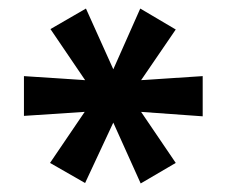

<svg xmlns="http://www.w3.org/2000/svg" viewBox="-20 -739 528 449"><path d="M179 -311 97 -358 190 -495 202 -479 36 -468V-561L202 -550L191 -534L98 -671L181 -719L249 -568H241L308 -719L391 -670L298 -534L286 -550L454 -561V-467L287 -479L298 -495L391 -358L309 -310L241 -461H249Z"/></svg>

Font: Nunito Sans 10pt SemiExpanded
Style: Bold
Weight: 700
Width: 6
Designer: Vernon Adams
Foundry: Vernon Adams
Version: Version 3.101;gftools[0.9.27]